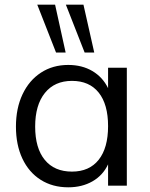

<svg xmlns="http://www.w3.org/2000/svg" viewBox="-20 -792 640 819"><path d="M521 -503V0H441V-91Q419 -44 374.5 -18.5Q330 7 271 7Q204 7 153.5 -25Q103 -57 75.5 -115.5Q48 -174 48 -252Q48 -330 76 -389.5Q104 -449 154.5 -482Q205 -515 271 -515Q330 -515 374 -489Q418 -463 441 -416V-503ZM441 -254Q441 -347 401 -397Q361 -447 287 -447Q213 -447 171.5 -395.5Q130 -344 130 -252Q130 -160 171 -110Q212 -60 287 -60Q361 -60 401 -110.5Q441 -161 441 -254ZM219 -568 139 -772H215L260 -568ZM341 -568 261 -772H336L382 -568Z"/></svg>

Font: Muli
Style: Regular
Weight: 400
Designer: Vernon Adams
Foundry: Vernon Adams
Version: Version 2.000